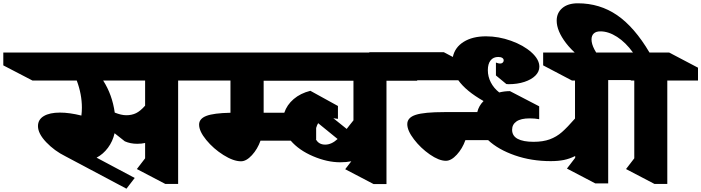

<svg xmlns="http://www.w3.org/2000/svg" viewBox="-165 -1104 4248 1163"><path d="M1100 -616H914V10H836L664 -80L714 -145V-238Q693 -233 666 -233Q625 -233 591 -248L529 -297Q518 -248 489 -209Q460 -170 420 -149L651 -26L601 39L232 -157Q165 -190 115 -242.5Q65 -295 65 -340Q65 -380 100.5 -401Q136 -422 198 -422Q256 -422 328 -404Q331 -427 331 -452Q331 -533 300 -616H32L-145 -708V-786H926L1100 -694ZM714 -464V-616H460Q515 -530 530 -422Q570 -406 600 -406Q633 -406 659 -418.5Q685 -431 714 -464Z M2362 -615H2176V11H2098L1926 -79L1963 -127Q1933 -121 1896 -121Q1817 -121 1731.5 -157.5Q1646 -194 1596 -252H1413Q1395 -201 1361 -164Q1327 -127 1295 -127Q1249 -127 1188.5 -165Q1128 -203 1084.5 -256Q1041 -309 1041 -349Q1041 -385 1085 -402Q1129 -419 1231 -421V-616H988L811 -708V-786H2186L2362 -693ZM1432 -615V-421H1557Q1573 -469 1614 -504Q1655 -539 1715 -554L1882 -462V-384Q1872 -386 1854 -388L1935 -323L1952 -345L1976 -375V-615ZM1805 -228Q1843 -228 1880 -262L1762 -358Q1755 -346 1750 -329V-261L1748 -262Q1755 -246 1769.5 -237Q1784 -228 1805 -228Z M3519 -619V7H3441L3269 -83L3319 -148V-159Q3285 -142 3250.5 -135Q3216 -128 3171 -128Q3054 -128 2953.5 -163Q2853 -198 2792 -255H2654Q2636 -204 2602 -167Q2568 -130 2536 -130Q2494 -130 2438.5 -168.5Q2383 -207 2342.5 -260Q2302 -313 2302 -352Q2302 -392 2353.5 -408.5Q2405 -425 2526 -425H2726Q2735 -463 2764 -492Q2658 -552 2611 -618H2249L2072 -710V-788H2523L2578 -759Q2590 -817 2643.5 -850.5Q2697 -884 2779 -884Q2855 -884 2930.5 -857Q3006 -830 3054 -787Q3102 -744 3102 -700Q3102 -670 3078 -646Q3054 -622 3011.5 -608Q2969 -594 2916 -594Q2906 -594 2902 -595L2839 -647V-725Q2855 -719 2864 -719Q2874 -719 2880 -724.5Q2886 -730 2886 -738Q2886 -748 2877 -753.5Q2868 -759 2853 -759Q2823 -759 2806.5 -738Q2790 -717 2790 -679Q2790 -640 2808 -605Q2826 -570 2859 -544Q2891 -552 2924 -552L3101 -460V-382Q3075 -387 3044 -387Q2990 -387 2963.5 -368.5Q2937 -350 2937 -318Q2937 -281 2970.5 -263Q3004 -245 3067 -245Q3124 -245 3165 -260Q3206 -275 3239 -304Q3272 -333 3318 -386V-616H3300L3125 -708V-786H3529L3704 -694L3705 -619Z M3877 -616V10H3799L3627 -80L3677 -145V-616H3659L3497 -701H3430Q3320 -769 3263.5 -843Q3207 -917 3207 -979Q3207 -1026 3241 -1055Q3275 -1084 3335 -1084Q3468 -1084 3573 -1012Q3678 -940 3769 -786H3888L4063 -694V-616ZM3472 -914Q3445 -914 3431.5 -901Q3418 -888 3418 -865Q3418 -838 3435.5 -804.5Q3453 -771 3484 -738V-786H3669Q3625 -847 3573 -880.5Q3521 -914 3472 -914Z"/></svg>

Font: Inknut Antiqua Black
Style: Regular
Weight: 900
Designer: Claus Eggers Sørensen
Foundry: Claus Eggers Sørensen
Version: Version 1.003; ttfautohint (v1.8.2) -l 8 -r 50 -G 200 -x 14 